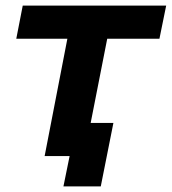

<svg xmlns="http://www.w3.org/2000/svg" viewBox="-20 -556 612 684"><path d="M139 0 220 -418H38L61 -536H572L548 -418H362L303 -118H384L339 108H206L228 0Z"/></svg>

Font: Argentum Sans Medium
Style: Italic
Weight: 500
Italic angle: -11°
Designer: Julieta Ulanovsky (font), Cristiano Sobral (main changes and remaster)
Foundry: Julieta Ulanovsky (font), Cristiano Sobral (main changes and remaster)
Version: Version 2.007;June 15, 2022;FontCreator 14.0.0.2814 64-bit; 